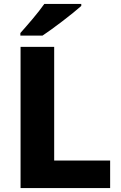

<svg xmlns="http://www.w3.org/2000/svg" viewBox="-20 -951 613 971"><path d="M391 -921V-931H204C173 -886 116 -821 83 -784V-771H195C247 -805 349 -883 391 -921ZM84 0H537V-139H254V-714H84Z"/></svg>

Font: Noto Sans Bengali UI ExtraBold
Style: Regular
Weight: 800
Designer: Jelle Bosma - Monotype Design Team
Foundry: Monotype Imaging Inc.
Version: Version 2.003